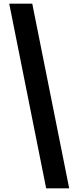

<svg xmlns="http://www.w3.org/2000/svg" viewBox="-20 -820 425 1040"><path d="M354.8 200H230L30 -800H154.8Z"/></svg>

Font: Big Shoulders Display SC Thin
Style: Regular
Weight: 100
Designer: Patric King
Foundry: XO Type Co
Version: Version 2.002